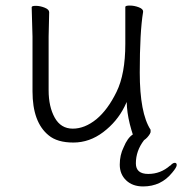

<svg xmlns="http://www.w3.org/2000/svg" viewBox="-20 -500 656 691"><path d="M522 -33V-26Q522 -22 520 -20V-19Q511 -4 499 4L498 5Q469 43 469 88Q469 126 513.5 126Q558 126 592 96H593Q602 86 609 86Q616 86 616 94Q616 102 600 121Q560 171 495 171Q457 171 434 149Q411 127 411 92.5Q411 58 425 30Q439 -4 458 -16L453 -32Q440 -76 437 -114L436 -133L428 -116Q401 -62 351.5 -24.5Q302 13 244 13Q186 13 155 -13Q97 -60 97 -171V-368L94 -474Q94 -479 109 -479Q124 -479 140.5 -472.5Q157 -466 157 -456L155 -368V-175Q155 -116 177 -76.5Q199 -37 242 -37Q285 -37 327 -71Q368 -105 399.5 -169.5Q431 -234 431 -342V-475Q431 -480 447 -480Q463 -480 479 -474Q495 -468 495 -459V-457Q483 -385 483 -239Q483 -93 522 -33Z"/></svg>

Font: LXGW WenKai Light
Style: Regular
Weight: 300
Designer: LXGW / Fontworks Inc.
Foundry: LXGW / Fontworks Inc.
Version: Version 1.501; October 10, 2024